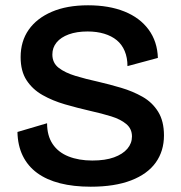

<svg xmlns="http://www.w3.org/2000/svg" viewBox="-20 -693 684 726"><path d="M323 13Q258 13 207 0Q156 -13 120.5 -39Q85 -65 66 -104Q47 -143 46 -194L158 -227Q158 -180 179 -148.5Q200 -117 239 -101.5Q278 -86 329 -86Q378 -86 411 -98Q444 -110 461.5 -130.5Q479 -151 479 -177Q479 -206 457.5 -224Q436 -242 400.5 -253Q365 -264 320 -274Q272 -285 225.5 -298.5Q179 -312 141 -333.5Q103 -355 80.5 -389.5Q58 -424 58 -477Q58 -537 88.5 -580.5Q119 -624 176 -648.5Q233 -673 313 -673Q392 -673 450.5 -649.5Q509 -626 542 -581Q575 -536 577 -474L462 -443Q462 -475 451.5 -500Q441 -525 421.5 -541Q402 -557 374 -565.5Q346 -574 311 -574Q270 -574 240 -563Q210 -552 194 -532.5Q178 -513 178 -487Q178 -455 202 -436.5Q226 -418 265.5 -406Q305 -394 351 -384Q394 -374 438 -361Q482 -348 519 -327Q556 -306 578 -270.5Q600 -235 600 -181Q600 -122 569 -78.5Q538 -35 476 -11Q414 13 323 13Z"/></svg>

Font: Bricolage Grotesque 17pt SemiBold
Style: Regular
Weight: 600
Version: Version 1.001;gftools[0.9.33.dev8+g029e19f]